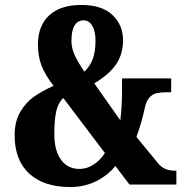

<svg xmlns="http://www.w3.org/2000/svg" viewBox="-20 -744 744 774"><path d="M39 -199Q39 -254 61.5 -292.5Q84 -331 116.5 -354Q149 -377 196 -398Q161 -443 147 -480.5Q133 -518 133 -564Q133 -640 178 -682Q223 -724 308 -724Q391 -724 433.5 -683.5Q476 -643 476 -582Q476 -525 447.5 -484Q419 -443 360 -408L465 -259Q472 -313 472 -382V-428H670V-372H652Q628 -372 612 -368.5Q596 -365 583 -351.5Q570 -338 564 -310Q551 -249 530 -192L617 -86Q641 -56 683 -56H691V0H502L445 -75Q416 -38 368.5 -14Q321 10 263 10Q157 10 98 -44Q39 -98 39 -199ZM365 -581Q365 -618 352 -640Q339 -662 317 -662Q293 -662 280.5 -641Q268 -620 268 -580Q268 -550 281 -522Q294 -494 320 -455Q344 -478 354.5 -507.5Q365 -537 365 -581ZM403 -127 235 -349Q213 -327 206 -292.5Q199 -258 199 -204Q199 -137 226 -100Q253 -63 300 -63Q331 -63 358 -81Q385 -99 403 -127Z"/></svg>

Font: Noto Serif CondBlack
Style: Regular
Weight: 900
Width: 3
Designer: Monotype Design Team
Foundry: Monotype Imaging Inc.
Version: Version 1.001